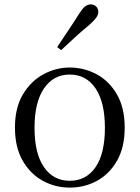

<svg xmlns="http://www.w3.org/2000/svg" viewBox="-20 -838 636 873"><path d="M297 15Q231 15 174.5 -16Q118 -47 83 -107.5Q48 -168 48 -258Q48 -348 84 -408.5Q120 -469 177 -500Q234 -531 297 -531Q362 -531 419 -500.5Q476 -470 511.5 -409Q547 -348 547 -258Q547 -168 512 -107Q477 -46 420.5 -15.5Q364 15 297 15ZM297 -16Q372 -16 414.5 -78Q457 -140 457 -257Q457 -373 414.5 -436Q372 -499 297 -499Q223 -499 180 -436Q137 -373 137 -257Q137 -140 180 -78Q223 -16 297 -16ZM240 -624Q264 -661 289 -697.5Q314 -734 338 -773Q354 -798 366 -808Q378 -818 393 -818Q406 -818 416.5 -809Q427 -800 427 -784Q427 -771 417 -757Q407 -743 384 -723Q351 -696 320 -667.5Q289 -639 258 -610Z"/></svg>

Font: Noto Serif KR
Style: Regular
Weight: 400
Designer: Ryoko NISHIZUKA  (kana & ideographs); Frank Grießhammer (Latin, Greek & Cyrillic); Wenlong ZHANG  (bopomofo); Sandoll Co
Foundry: Adobe
Version: Version 2.003-H1;hotconv 1.1.1;makeotfexe 2.6.0